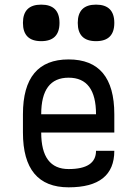

<svg xmlns="http://www.w3.org/2000/svg" viewBox="-20 -801 587 821"><path d="M78.1 -234.4V-312.5Q78.1 -546.9 273.4 -546.9Q468.8 -546.9 468.8 -312.5V-234.4H156.2Q156.2 -78.1 273.4 -78.1Q390.6 -78.1 390.6 -156.2H468.8Q468.8 0 273.4 0Q78.1 0 78.1 -234.4ZM156.2 -312.5H390.6Q390.6 -468.8 273.4 -468.8Q156.2 -468.8 156.2 -312.5ZM78.1 -703.1Q78.1 -781.2 156.2 -781.2Q234.4 -781.2 234.4 -703.1Q234.4 -625 156.2 -625Q78.1 -625 78.1 -703.1ZM312.5 -703.1Q312.5 -781.2 390.6 -781.2Q468.8 -781.2 468.8 -703.1Q468.8 -625 390.6 -625Q312.5 -625 312.5 -703.1Z"/></svg>

Font: Luculent
Style: Regular
Weight: 400
Monospace: yes
Designer: Andrew Kensler
Version: Version 1.0.0-845fa02f9341